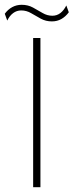

<svg xmlns="http://www.w3.org/2000/svg" viewBox="-36 -784 308 804"><path d="M102.8 0V-625H133.3V0ZM-5.6 -697.9 -16 -726.4Q-2.8 -744.4 15.3 -754.2Q33.3 -763.9 54.9 -763.9Q81.2 -763.9 102.1 -752.4Q122.9 -741 142.4 -729.5Q161.8 -718.1 183.3 -718.1Q202.1 -718.1 216.7 -729.2Q231.3 -740.3 241.7 -761.1L252.1 -732.6Q238.9 -714.6 221.2 -704.5Q203.5 -694.4 181.3 -694.4Q155.6 -694.4 134.7 -705.9Q113.9 -717.4 94.4 -728.8Q75 -740.3 52.8 -740.3Q34 -740.3 19.1 -729.2Q4.2 -718.1 -5.6 -697.9Z"/></svg>

Font: Afacad Flux Thin
Style: Regular
Weight: 250
Designer: Kristian Moeller
Foundry: Dicotype
Version: Version 1.100